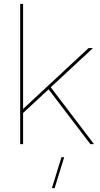

<svg xmlns="http://www.w3.org/2000/svg" viewBox="-20 -750 521 999"><path d="M463.9 -500 244.1 -295.9 469.2 0H450.2L232.9 -285.2L100.1 -162.1V0H85V-730H100.1V-183.1L440.9 -500ZM250 229 299.8 67.9H314L264.2 229Z"/></svg>

Font: Human Sans Thin
Style: Regular
Weight: 100
Designer: Tim Radville
Foundry: Continuum
Version: Version 1.000;FEAKit 1.0